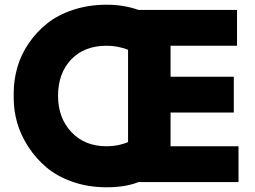

<svg xmlns="http://www.w3.org/2000/svg" viewBox="-20 -772 1081 814"><path d="M432.1 22Q354 22 287.8 -1.2Q221.7 -24.4 176.5 -62.7Q131.3 -101.1 99.4 -150.6Q67.4 -200.2 52.7 -252Q38.1 -303.7 38.1 -355V-377Q38.1 -432.6 53.5 -486.3Q68.8 -540 101.6 -588.1Q134.3 -636.2 179.9 -672.6Q225.6 -709 290.8 -730.5Q356 -752 432.1 -752Q504.9 -752 566.9 -730H984.9V-578.1H703.1V-446.8H971.2V-294.9H703.1V-151.9H991.2V0H566.9Q512.2 22 432.1 22ZM432.1 -151.9Q482.9 -151.9 522.9 -169.9V-561Q479.5 -578.1 432.1 -578.1Q337.4 -578.1 281.7 -519.8Q226.1 -461.4 226.1 -365.2Q226.1 -272.5 282.5 -212.2Q338.9 -151.9 432.1 -151.9Z"/></svg>

Font: Sora ExtraBold
Style: Regular
Weight: 800
Designer: Jonathan Barnbrook, Julián Moncada
Foundry: Barnbrook Fonts
Version: Version 2.000